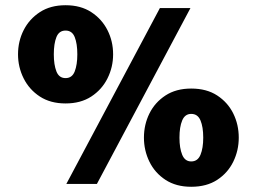

<svg xmlns="http://www.w3.org/2000/svg" viewBox="-20 -704 1004 735"><path d="M592 -673H709L351 0H234ZM231 -308Q173 -308 132.5 -334.5Q92 -361 70.5 -404Q49 -447 49 -496Q49 -546 70.5 -588.5Q92 -631 132.5 -657.5Q173 -684 231 -684Q289 -684 329.5 -657.5Q370 -631 391.5 -588.5Q413 -546 413 -496Q413 -447 391.5 -404Q370 -361 329.5 -334.5Q289 -308 231 -308ZM231 -405Q256 -405 266 -430.5Q276 -456 276 -496Q276 -537 266 -562Q256 -587 231 -587Q206 -587 196 -562Q186 -537 186 -496Q186 -456 196 -430.5Q206 -405 231 -405ZM712 11Q654 11 613.5 -15.5Q573 -42 552 -85Q531 -128 531 -177Q531 -227 552 -269.5Q573 -312 613.5 -338.5Q654 -365 712 -365Q771 -365 811.5 -338.5Q852 -312 873 -269.5Q894 -227 894 -177Q894 -128 873 -85Q852 -42 811.5 -15.5Q771 11 712 11ZM712 -86Q737 -86 747.5 -111.5Q758 -137 758 -177Q758 -218 747.5 -243Q737 -268 712 -268Q688 -268 677.5 -243Q667 -218 667 -177Q667 -137 677.5 -111.5Q688 -86 712 -86Z"/></svg>

Font: Murecho Thin Black
Style: Regular
Weight: 900
Version: Version 1.010